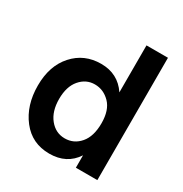

<svg xmlns="http://www.w3.org/2000/svg" viewBox="-190 -944 1075 1127"><g transform="rotate(30 348.0 -381.0)"><path d="M478.5 -480.5V-798.8H624V30.3H478.5V-53.7Q418.9 37.1 301.3 37.1Q183.6 37.1 113.8 -52.7Q43.9 -142.6 43.9 -276.4Q43.9 -410.2 116.7 -491.2Q189.5 -572.3 303.2 -572.3Q417 -572.3 478.5 -480.5ZM231.9 -401.9Q191.4 -354.5 191.4 -270.5Q191.4 -186.5 232.4 -136.2Q273.4 -85.9 335 -85.9Q396.5 -85.9 437.5 -133.8Q478.5 -181.6 478.5 -270.5Q478.5 -359.4 434.6 -404.3Q390.6 -449.2 331.5 -449.2Q272.5 -449.2 231.9 -401.9Z"/></g></svg>

Font: GenEi M Gothic v2 Bold
Style: Regular
Weight: 700
Version: Version 2.0